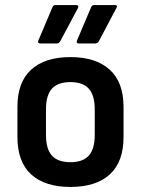

<svg xmlns="http://www.w3.org/2000/svg" viewBox="-20 -729 557 760"><path d="M259 11Q158 11 103.5 -38.5Q49 -88 49 -187V-306Q49 -404 103.5 -453.5Q158 -503 259 -503Q359 -503 414 -453.5Q469 -404 469 -306V-187Q469 -88 414.5 -38.5Q360 11 259 11ZM259 -87Q308 -87 331.5 -113Q355 -139 355 -195V-296Q355 -352 331.5 -378Q308 -404 259 -404Q209 -404 185.5 -378Q162 -352 162 -296V-195Q162 -139 185.5 -113Q209 -87 259 -87ZM140 -557Q127 -557 132 -569L187 -699Q190 -709 200 -709H281Q294 -709 288 -696L218 -565Q213 -557 205 -557ZM292 -557Q280 -557 285 -569L340 -699Q344 -709 353 -709H434Q448 -709 440 -696L371 -565Q366 -557 357 -557Z"/></svg>

Font: Sofia Sans Semi Condensed
Style: Bold
Weight: 700
Designer: Botio Nikoltchev, Ani Petrova
Foundry: lettersoup
Version: Version 4.100; ttfautohint (v1.8.4.7-5d5b)